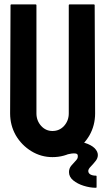

<svg xmlns="http://www.w3.org/2000/svg" viewBox="-20 -720 500 890"><path d="M223.1 8.3Q170.4 8.3 125.2 -19.3Q80.1 -46.9 53.2 -92.8Q26.9 -139.2 26.9 -194.3L28.8 -695.8Q28.8 -699.7 32.7 -699.7H145Q148.9 -699.7 148.9 -695.8V-194.3Q148.9 -160.6 170.9 -136.2Q192.4 -112.8 223.1 -112.8Q255.4 -112.8 276.9 -136.2Q298.8 -160.6 298.8 -194.3V-695.8Q298.8 -699.7 302.7 -699.7H415Q418.9 -699.7 418.9 -695.8L420.9 -194.3Q420.9 -138.7 394.5 -92.3Q367.7 -46.4 323.2 -19Q278.3 8.3 223.1 8.3ZM433.6 -1.5Q433.6 14.2 421.9 27.8Q413.1 39.1 401.4 51.3Q389.2 63.5 389.2 72.3Q389.2 83 399.4 88.9Q409.2 94.2 423.8 94.2Q427.7 94.2 427.7 96.7V147.9Q427.7 150.4 423.8 150.4Q397.5 150.4 367.7 141.1Q339.4 132.3 319.6 116.2Q299.8 100.1 299.8 77.6Q299.8 61 310.1 48.3Q317.9 38.6 329.1 27.1Q340.3 15.6 340.3 8.8Q340.3 7.8 340.6 5.1Q340.8 2.4 340.6 1.5Q340.3 0.5 339.8 -1.7Q339.4 -3.9 338.4 -4.9Q337.4 -5.9 335.2 -7.1Q333 -8.3 330.1 -8.5Q327.1 -8.8 322.5 -9Q317.9 -9.3 312 -8.3Q306.2 -7.3 298.1 -5.6Q290 -3.9 280.3 -1.5Q278.3 -1.5 276.4 -2.7Q274.4 -3.9 274.4 -4.9L273.4 -54.7Q273.4 -57.1 277.3 -57.1Q286.6 -57.1 310.5 -58.6Q334.5 -60.1 346.2 -60.3Q357.9 -60.5 373.5 -57.6Q402.8 -48.3 418.5 -33.2Q433.6 -17.6 433.6 -1.5Z"/></svg>

Font: WRV
Style: Display
Weight: 400
Designer: Will Viles x Danh Hong
Version: Version 8.001; ttfautohint (v1.8.3)